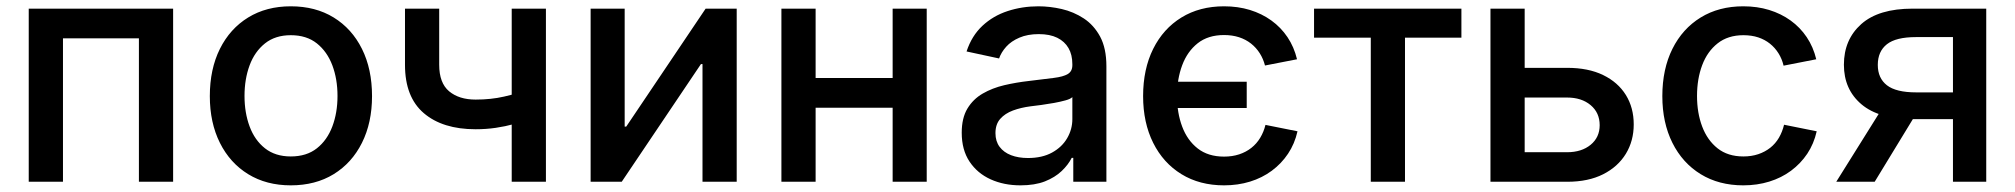

<svg xmlns="http://www.w3.org/2000/svg" viewBox="-20 -568 6297 600"><path d="M521 -541V0H414.1V-448.2H176.8V0H69.8V-541Z M888.7 11.2Q812.5 11.2 755.6 -23.7Q698.7 -58.6 667.2 -121.6Q635.7 -184.6 635.7 -267.6Q635.7 -352.1 667.2 -415.3Q698.7 -478.5 755.6 -513.4Q812.5 -548.3 888.7 -548.3Q965.8 -548.3 1022.7 -513.4Q1079.6 -478.5 1111.1 -415.3Q1142.6 -352.1 1142.6 -267.6Q1142.6 -184.6 1111.1 -121.6Q1079.6 -58.6 1022.7 -23.7Q965.8 11.2 888.7 11.2ZM888.7 -79.1Q938 -79.1 970.2 -104.5Q1002.4 -129.9 1018.6 -172.9Q1034.7 -215.8 1034.7 -268.1Q1034.7 -320.8 1018.6 -363.8Q1002.4 -406.7 970.2 -432.4Q938 -458 888.7 -458Q840.3 -458 808.1 -432.4Q775.9 -406.7 760 -363.8Q744.1 -320.8 744.1 -268.1Q744.1 -215.8 760 -172.9Q775.9 -129.9 808.1 -104.5Q840.3 -79.1 888.7 -79.1Z M1466.3 -164.1Q1363.3 -164.1 1304.4 -214.4Q1245.6 -264.6 1245.6 -365.2V-541H1352.5V-365.7Q1352.5 -308.6 1383.5 -282.7Q1414.6 -256.8 1466.3 -256.8Q1514.2 -256.8 1554.9 -266.1Q1595.7 -275.4 1638.7 -290V-197.3Q1613.8 -188 1586.4 -180.4Q1559.1 -172.9 1529.1 -168.5Q1499 -164.1 1466.3 -164.1ZM1579.1 0V-541H1686V0Z M2282.2 0H2175.3V-367.7H2170.4L1922.9 0H1825.7V-541H1932.1V-172.4H1937L2185.1 -541H2282.2Z M2795.9 -324.2V-231.4H2501V-324.2ZM2528.8 -541V0H2421.9V-541ZM2876 -541V0H2769.5V-541Z M3168.9 11.2Q3117.2 11.2 3075.7 -7.6Q3034.2 -26.4 3009.8 -63Q2985.4 -99.6 2985.4 -153.3Q2985.4 -199.2 3003.2 -228.8Q3021 -258.3 3051 -275.6Q3081.1 -293 3118.4 -301.8Q3155.8 -310.5 3194.8 -314.9Q3243.2 -320.8 3272.9 -324.5Q3302.7 -328.1 3316.9 -336.7Q3331.1 -345.2 3331.1 -364.3V-367.2Q3331.1 -397 3319.1 -417.7Q3307.1 -438.5 3283.9 -450Q3260.7 -461.4 3226.1 -461.4Q3191.4 -461.4 3165.8 -450.4Q3140.1 -439.5 3124.5 -422.1Q3108.9 -404.8 3102.1 -385.3L3000.5 -407.2Q3016.6 -456.1 3050 -487.3Q3083.5 -518.6 3128.9 -533.4Q3174.3 -548.3 3225.1 -548.3Q3260.7 -548.3 3297.9 -539.8Q3335 -531.2 3366.7 -510.5Q3398.4 -489.7 3418 -453.4Q3437.5 -417 3437.5 -360.8V0H3334V-74.7H3329.1Q3318.4 -53.2 3297.6 -33.4Q3276.9 -13.7 3245.4 -1.2Q3213.9 11.2 3168.9 11.2ZM3192.4 -74.2Q3236.8 -74.2 3267.8 -91.3Q3298.8 -108.4 3314.9 -136.2Q3331.1 -164.1 3331.1 -195.8V-264.6Q3325.7 -258.8 3309.8 -254.4Q3293.9 -250 3273.9 -246.3Q3253.9 -242.7 3234.1 -240Q3214.4 -237.3 3200.7 -235.8Q3170.4 -231.9 3145.5 -222.7Q3120.6 -213.4 3105.7 -196.5Q3090.8 -179.7 3090.8 -151.9Q3090.8 -126.5 3103.8 -109.1Q3116.7 -91.8 3139.6 -83Q3162.6 -74.2 3192.4 -74.2Z M3805.2 11.2Q3729 11.2 3672.1 -23.7Q3615.2 -58.6 3583.7 -121.6Q3552.2 -184.6 3552.2 -267.6Q3552.2 -352.1 3583.7 -415.3Q3615.2 -478.5 3672.1 -513.4Q3729 -548.3 3805.2 -548.3Q3848.6 -548.3 3886 -536.9Q3923.3 -525.4 3953.1 -503.9Q3982.9 -482.4 4003.4 -451.9Q4023.9 -421.4 4033.2 -382.8L3933.1 -363.3Q3927.7 -384.3 3916.7 -401.6Q3905.8 -418.9 3889.4 -431.9Q3873 -444.8 3851.8 -451.7Q3830.6 -458.5 3805.2 -458.5Q3755.4 -458.5 3722.9 -432.9Q3690.4 -407.2 3674.3 -364Q3658.2 -320.8 3658.2 -268.1Q3658.2 -215.3 3674.3 -172.4Q3690.4 -129.4 3722.9 -104Q3755.4 -78.6 3805.2 -78.6Q3831.1 -78.6 3852.5 -85.7Q3874 -92.8 3890.6 -106Q3907.2 -119.1 3918.2 -137.5Q3929.2 -155.8 3934.6 -177.7L4034.7 -157.7Q4025.9 -118.7 4005.1 -87.6Q3984.4 -56.6 3954.3 -34.4Q3924.3 -12.2 3886.5 -0.5Q3848.6 11.2 3805.2 11.2ZM3645.5 -230.5V-312.5H3876V-230.5Z M4263.7 0V-450.2H4086.4V-541H4546.9V-450.2H4370.6V0Z M4718.8 -356H4877.4Q4943.4 -356 4989.7 -333.5Q5036.1 -311 5060.8 -271.2Q5085.4 -231.4 5085.4 -179.2Q5085.4 -127.9 5060.8 -87.4Q5036.1 -46.9 4989.7 -23.4Q4943.4 0 4877.4 0H4637.7V-541H4744.6V-92.3H4877Q4922.4 -92.3 4950.7 -115.5Q4979 -138.7 4979 -176.8Q4979 -215.8 4950.7 -239.5Q4922.4 -263.2 4877 -263.2H4718.8Z M5427.7 11.2Q5351.6 11.2 5294.7 -23.7Q5237.8 -58.6 5206.3 -121.6Q5174.8 -184.6 5174.8 -267.6Q5174.8 -352.1 5206.3 -415.3Q5237.8 -478.5 5294.7 -513.4Q5351.6 -548.3 5427.7 -548.3Q5471.2 -548.3 5508.5 -536.9Q5545.9 -525.4 5575.7 -503.9Q5605.5 -482.4 5626 -451.9Q5646.5 -421.4 5655.8 -382.8L5553.7 -362.8Q5548.8 -383.8 5537.8 -401.4Q5526.9 -418.9 5511 -431.6Q5495.1 -444.3 5474.4 -451.2Q5453.6 -458 5428.2 -458Q5379.9 -458 5347.7 -432.6Q5315.4 -407.2 5299.3 -364.3Q5283.2 -321.3 5283.2 -268.1Q5283.2 -215.3 5299.3 -172.6Q5315.4 -129.9 5347.4 -104.5Q5379.4 -79.1 5428.2 -79.1Q5453.6 -79.1 5474.6 -86.2Q5495.6 -93.3 5512 -106.2Q5528.3 -119.1 5539.1 -137.5Q5549.8 -155.8 5555.2 -178.2L5657.2 -157.7Q5648.4 -118.7 5627.7 -87.6Q5606.9 -56.6 5576.9 -34.4Q5546.9 -12.2 5509 -0.5Q5471.2 11.2 5427.7 11.2Z M6187 0H6083V-452.1H5967.8Q5904.8 -452.1 5876.5 -429.7Q5848.1 -407.2 5848.1 -365.2Q5848.1 -323.7 5876.7 -301.5Q5905.3 -279.3 5968.3 -279.3H6127.4V-195.8H5958.5Q5851.6 -195.8 5796.9 -242.2Q5742.2 -288.6 5742.2 -365.7Q5742.2 -444.3 5796.4 -492.7Q5850.6 -541 5957 -541H6187ZM5838.4 0H5718.3L5871.6 -245.1H5987.8Z"/></svg>

Font: Inter 17pt Medium
Style: Regular
Weight: 500
Version: Version 4.001;git-66647c0bb